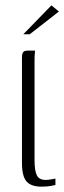

<svg xmlns="http://www.w3.org/2000/svg" viewBox="-20 -694 240 717"><path d="M135 3Q96 3 79 -16.5Q62 -36 62 -86V-477Q62 -487 63.5 -493Q65 -499 69.5 -502Q74 -505 84 -505H111Q111 -504 110 -494.5Q109 -485 109 -468V-95Q109 -57 117.5 -39.5Q126 -22 151 -22Q157 -22 170 -24Q183 -26 187 -27V-3Q181 -2 169 0.5Q157 3 135 3ZM67 -566 172 -674 200 -651 91 -566Z"/></svg>

Font: Genos Thin Light
Style: Regular
Weight: 300
Version: Version 1.010